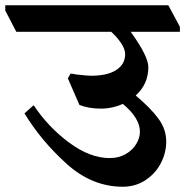

<svg xmlns="http://www.w3.org/2000/svg" viewBox="-64 -683 704 730"><path d="M620 -562H433Q500 -469 500 -428Q500 -363 452 -320Q510 -271 539 -231Q568 -191 568 -145Q568 -102 547.5 -62.5Q527 -23 489 2Q451 27 403 27Q286 27 189.5 -60Q93 -147 29 -252L64 -283Q119 -200 198.5 -141Q278 -82 353 -82Q387 -82 413.5 -97Q440 -112 454 -135.5Q468 -159 468 -182Q468 -234 403 -288Q363 -270 319 -270Q274 -270 238 -284L194 -385L204 -403Q213 -403 225 -400Q268 -395 282 -395Q344 -395 377.5 -416.5Q411 -438 412 -476Q412 -496 396.5 -519Q381 -542 359 -562H-2L-44 -643V-663H576L620 -581Z"/></svg>

Font: Martel ExtraBold
Style: Regular
Weight: 800
Designer: Dan Reynolds
Foundry: Dan Reynolds
Version: Version 1.001; ttfautohint (v1.1) -l 5 -r 5 -G 72 -x 0 -D la